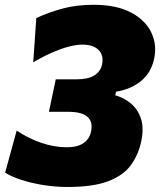

<svg xmlns="http://www.w3.org/2000/svg" viewBox="-20 -748 653 783"><path d="M255 14.5Q205.5 14.5 155.8 6.5Q106 -1.5 65.2 -15Q24.5 -28.5 1 -44L48 -215.5Q93.5 -184.5 147 -166Q200.5 -147.5 251.5 -147.5Q296.5 -147.5 320.8 -164.5Q345 -181.5 351.5 -212Q367.5 -292 259 -292H179.5L207.5 -424.5H292Q339.5 -424.5 364.8 -440.5Q390 -456.5 396 -484.5Q404 -522 382.2 -544Q360.5 -566 316 -566Q275.5 -566 220.8 -545.2Q166 -524.5 115.5 -493.5L128 -674.5Q178 -697.5 234.8 -713Q291.5 -728.5 361.5 -728.5Q454.5 -728.5 513.8 -697.2Q573 -666 597 -615.5Q621 -565 608.5 -508Q596 -450.5 554.5 -417Q513 -383.5 453 -374L450 -359.5Q485.5 -349.5 513.8 -326Q542 -302.5 554.8 -264.2Q567.5 -226 556 -171.5Q544.5 -117 514 -75Q483.5 -33 422 -9.2Q360.5 14.5 255 14.5Z"/></svg>

Font: Commissioner ExtraBold
Style: Italic
Weight: 800
Italic angle: -12°
Designer: Kostas Bartsokas
Foundry: Kostas Bartsokas
Version: Version 1.000; ttfautohint (v1.8.3)